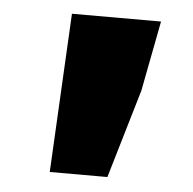

<svg xmlns="http://www.w3.org/2000/svg" viewBox="-37 -786 441 438"><g transform="rotate(5 183.5 -567.0)"><path d="M111 -749H315L284 -588L224 -385H92Z"/></g></svg>

Font: Nebula Sans Black
Style: Regular
Weight: 900
Designer: Paul D. Hunt for Adobe (as Source Sans)
Foundry: Nebula Entertainment & Broadcasting LLC
Version: Version 1.010